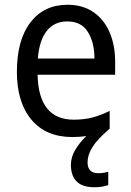

<svg xmlns="http://www.w3.org/2000/svg" viewBox="-20 -566 550 807"><path d="M348 116Q348 162 393 162Q407 162 417.5 160Q428 158 435 156V212Q423 216 409 218.5Q395 221 377 221Q326 221 302 196.5Q278 172 278 127Q278 93 298 61Q318 29 343 6Q316 10 284 10Q173 10 112 -63Q51 -136 51 -264Q51 -398 108 -472Q165 -546 264 -546Q327 -546 372 -515.5Q417 -485 440.5 -430.5Q464 -376 464 -306V-252H138Q142 -63 290 -63Q333 -63 368 -72Q403 -81 441 -100V-25Q388 20 368 53Q348 86 348 116ZM263 -476Q208 -476 176.5 -436Q145 -396 139 -320H377Q377 -387 349.5 -431.5Q322 -476 263 -476Z"/></svg>

Font: Noto Sans Myanmar SemiCondensed
Style: Regular
Weight: 400
Width: 4
Designer: Monotype Design Team
Foundry: Monotype Imaging Inc.
Version: Version 2.107; ttfautohint (v1.8.4.7-5d5b)